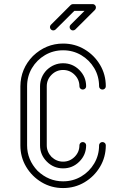

<svg xmlns="http://www.w3.org/2000/svg" viewBox="-20 -928 623 948"><path d="M291.5 0.5Q233.4 0.5 185.5 -28.1Q137.7 -56.6 109.1 -104.5Q80.6 -152.3 80.6 -210.4V-502Q81.5 -588.9 142.6 -651.4Q207 -712.9 291.5 -712.9Q349.6 -712.9 397.5 -684.3Q445.3 -655.8 473.9 -607.9Q502.4 -560.1 502.4 -502Q502.4 -495.1 497.6 -490.5Q492.7 -485.8 485.8 -485.8Q479 -485.8 474.1 -490.5Q469.2 -495.1 469.2 -502Q469.2 -551.3 445.3 -591.6Q421.4 -631.8 380.9 -655.8Q340.3 -679.7 291.5 -679.7Q242.7 -679.7 202.1 -655.8Q161.6 -631.8 137.7 -591.6Q113.8 -551.3 113.8 -502V-210.4Q113.8 -139.2 165.5 -84.5Q220.2 -32.7 291.5 -32.7Q340.3 -32.7 380.9 -56.6Q421.4 -80.6 445.3 -121.1Q469.2 -161.6 469.2 -210.4Q469.2 -217.3 474.1 -221.9Q479 -226.6 485.8 -226.6Q492.7 -226.6 497.6 -221.9Q502.4 -217.3 502.4 -210.4Q502.4 -152.3 473.9 -104.5Q445.3 -56.6 397.5 -28.1Q349.6 0.5 291.5 0.5ZM291.5 -96.7Q244.6 -96.7 211.2 -130.1Q177.7 -163.6 177.7 -210.4V-502Q178.2 -548.8 210.9 -582.5Q246.1 -615.7 291.5 -615.7Q338.4 -615.7 371.8 -582.3Q405.3 -548.8 405.3 -502Q405.3 -495.1 400.4 -490.5Q395.5 -485.8 388.7 -485.8Q381.8 -485.8 377 -490.5Q372.1 -495.1 372.1 -502Q372.1 -535.2 348.4 -558.8Q324.7 -582.5 291.5 -582.5Q258.3 -582.5 234.6 -558.8Q210.9 -535.2 210.9 -502V-210.4Q210.9 -178.2 234.4 -153.3Q259.3 -129.9 291.5 -129.9Q324.7 -129.9 348.4 -153.6Q372.1 -177.2 372.1 -210.4Q372.1 -217.3 377 -221.9Q381.8 -226.6 388.7 -226.6Q395.5 -226.6 400.4 -221.9Q405.3 -217.3 405.3 -210.4Q405.3 -163.6 371.8 -130.1Q338.4 -96.7 291.5 -96.7ZM242.7 -777.8Q236.3 -777.8 231.4 -782.7Q226.6 -787.6 226.6 -794.4Q226.6 -800.8 231.4 -805.7L328.6 -902.8Q333.5 -907.7 340.3 -907.7H437.5Q447.3 -907.7 452.6 -897.5Q453.6 -894 453.6 -891.1Q453.6 -884.8 449.2 -879.4L351.6 -782.2Q346.7 -777.8 339.8 -777.8Q333.5 -777.8 328.6 -782.7Q323.7 -787.6 323.7 -794.4Q323.7 -800.8 328.6 -805.7L397.5 -874.5H347.2L254.4 -782.2Q249.5 -777.8 242.7 -777.8Z"/></svg>

Font: Neon Sans
Style: Regular
Weight: 400
Designer: GGBot
Version: 0.80